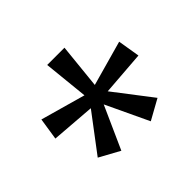

<svg xmlns="http://www.w3.org/2000/svg" viewBox="-105 -1020 747 747"><g transform="rotate(-45 268.5 -646.0)"><path d="M315 -866H220L239 -680L54 -732L40 -641L221 -627L104 -472L188 -426L267 -602L350 -426L433 -472L314 -627L497 -641L482 -732L296 -680Z"/></g></svg>

Font: Noto Sans Malayalam UI SemiCondensed
Style: Regular
Weight: 400
Width: 4
Designer: Jelle Bosma - Monotype Design Team
Foundry: Monotype Imaging Inc.
Version: Version 2.104